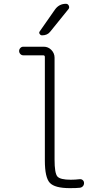

<svg xmlns="http://www.w3.org/2000/svg" viewBox="-20 -975 540 1005"><path d="M267.6 -924.8Q289.1 -955.1 325.2 -955.1Q335.9 -955.1 340.3 -944.8Q344.7 -934.6 337.9 -926.8L243.2 -809.6Q228.5 -790 200.2 -790Q192.4 -790 187.5 -797.4Q182.6 -804.7 188.5 -811.5ZM101.6 -685.5Q92.8 -685.5 86.4 -692.4Q80.1 -699.2 80.1 -708Q80.1 -716.8 86.4 -723.6Q92.8 -730.5 101.6 -730.5H209Q232.4 -730.5 249 -713.4Q265.6 -696.3 265.6 -672.9V-139.6Q265.6 -68.4 280.3 -51.3Q294.9 -34.2 350.6 -34.2Q373 -34.2 397.5 -37.1Q406.2 -38.1 413.1 -32.2Q419.9 -26.4 419.9 -16.6Q419.9 -6.8 413.6 0Q407.2 6.8 397.5 7.8Q380.9 9.8 345.7 9.8Q266.6 9.8 240.7 -18.1Q214.8 -45.9 214.8 -134.8V-676.8Q214.8 -685.5 206.1 -685.5Z"/></svg>

Font: Rounded Mgen+ 2m light
Style: Regular
Weight: 200
Designer: [Source Han Sans]
Ryoko NISHIZUKA  (kana & ideographs); Paul D. Hunt (Latin, Greek & Cyrillic); Wenlong ZHANG  (bopomofo
Version: Version 1.059.20150602